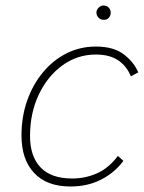

<svg xmlns="http://www.w3.org/2000/svg" viewBox="-20 -670 522 697"><path d="M236 7Q150 7 104 -42Q58 -91 58 -178Q58 -246 78.5 -304.5Q99 -363 136 -407.5Q173 -452 222 -476.5Q271 -501 328 -501Q392 -501 429 -473Q466 -445 482 -407L455 -393Q440 -430 409 -451Q378 -472 328 -472Q261 -472 207 -433Q153 -394 121 -327Q89 -260 89 -176Q89 -102 127.5 -62Q166 -22 242 -22Q289 -22 331.5 -40.5Q374 -59 408 -104L428 -86Q396 -43 347 -18Q298 7 236 7ZM357 -598Q345 -598 337.5 -606Q330 -614 330 -624Q330 -634 338 -642Q346 -650 356 -650Q368 -650 375 -642Q382 -634 382 -624Q382 -614 375.5 -606Q369 -598 357 -598Z"/></svg>

Font: Livvic Thin
Style: Italic
Weight: 250
Italic angle: -10°
Designer: Jacques Le Bailly, Baron von Fonthausen
Version: Version 1.001; ttfautohint (v1.8.2)